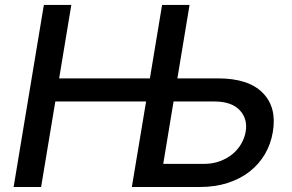

<svg xmlns="http://www.w3.org/2000/svg" viewBox="-20 -747 1166 767"><path d="M155.2 -727.3H264.9L216.3 -433.9H578.8L627.5 -727.3H737.2L688.6 -433.9H850.9Q972.7 -433.9 1029.5 -376.1Q1086.6 -318.2 1070 -220.5Q1062.1 -171.9 1038.4 -131.4Q1014.6 -90.9 977.1 -61.6Q939.6 -32.3 889.6 -16.2Q839.5 0 779.1 0H506.7L563.6 -341.6H201L144.2 0H34.4ZM794.4 -92.3Q829.9 -92.3 858.8 -103.2Q887.8 -114 909.3 -131.9Q930.8 -149.9 944.1 -173.3Q957.4 -196.7 961.6 -221.9Q969.8 -272 937.9 -306.5Q905.5 -341.6 835.6 -341.6H673.3L632.1 -92.3Z"/></svg>

Font: Inter P Medium
Style: Italic
Weight: 500
Italic angle: 9.39999°
Designer: Rasmus Andersson
Foundry: rsms
Version: Version 3.018;git-588b23468